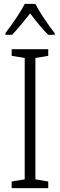

<svg xmlns="http://www.w3.org/2000/svg" viewBox="-20 -967 309 987"><path d="M162 -947H107C85 -903 39 -837 8 -797V-788H42C70 -816 105 -861 135 -898C164 -860 197 -818 228 -788H261V-797C234 -830 185 -901 162 -947ZM228 0V-34L162 -45V-669L228 -680V-714H40V-680L107 -669V-45L40 -34V0Z"/></svg>

Font: Noto Sans Armenian Condensed Light
Style: Regular
Weight: 300
Width: 3
Designer: Monotype Design Team
Foundry: Monotype Imaging Inc.
Version: Version 2.008